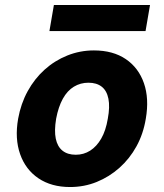

<svg xmlns="http://www.w3.org/2000/svg" viewBox="-20 -741 661 773"><path d="M262 12Q187 12 135 -23Q83 -58 61 -120.5Q39 -183 53 -263Q64 -324 91.5 -374Q119 -424 159.5 -460.5Q200 -497 251 -517.5Q302 -538 358 -538Q435 -538 486.5 -503Q538 -468 559.5 -406Q581 -344 567 -263Q557 -202 529.5 -152Q502 -102 461 -65.5Q420 -29 369.5 -8.5Q319 12 262 12ZM285 -118Q317 -118 343 -134.5Q369 -151 387.5 -183Q406 -215 414 -263Q423 -311 416.5 -343.5Q410 -376 389.5 -392Q369 -408 336 -408Q304 -408 277.5 -392Q251 -376 233 -343.5Q215 -311 206 -263Q198 -215 204.5 -183Q211 -151 231.5 -134.5Q252 -118 285 -118ZM179 -616 197 -721H584L566 -616Z"/></svg>

Font: DM Sans 9pt Black
Style: Italic
Weight: 900
Italic angle: -10°
Version: Version 4.004;gftools[0.9.30]